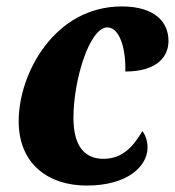

<svg xmlns="http://www.w3.org/2000/svg" viewBox="-20 -566 543 596"><path d="M249 10C379 10 438 -52 438 -108C438 -131 430 -149 422 -159C396 -116 364 -73 301 -73C240 -73 208 -116 208 -200C208 -321 259 -481 313 -481C350 -481 371 -419 369 -344C471 -344 503 -393 503 -439C503 -498 460 -546 358 -546C150 -546 38 -339 38 -190C38 -56 131 10 249 10Z"/></svg>

Font: Noto Serif Condensed Black
Style: Italic
Weight: 900
Width: 3
Italic angle: -12°
Designer: Monotype Design Team
Foundry: Monotype Imaging Inc.
Version: Version 2.013